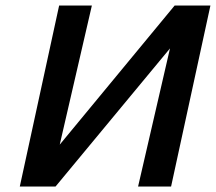

<svg xmlns="http://www.w3.org/2000/svg" viewBox="-20 -678 787 698"><path d="M108 0 121 -60 615 -658H689L675 -595L182 0ZM52 0 195 -658H314L162 0ZM482 0 634 -658H745L602 0Z"/></svg>

Font: Ysabeau Office
Style: Bold Italic
Weight: 700
Italic angle: -12°
Designer: Christian Thalmann (Catharsis Fonts)
Version: Version 2.001;gftools[0.9.30]; featfreeze: tnum,lnum,ss02